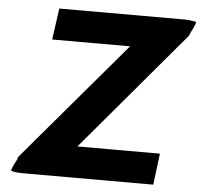

<svg xmlns="http://www.w3.org/2000/svg" viewBox="-52 -767 870 830"><g transform="rotate(5 383.5 -351.5)"><path d="M172 -713 153 -577H491L53 -61C50 -57 49 -54 47 -46C40 -33 32 -18 28 -6L25 3L34 6C48 9 63 10 80 10H643L660 -126H302L740 -644C742 -648 743 -648 745 -656C752 -669 760 -685 764 -697L767 -707L757 -709C744 -711 730 -713 713 -713Z"/></g></svg>

Font: Bluebird
Style: SfBdExtObl
Weight: 700
Designer: Jasper
Foundry: Cannot Into Space Fonts
Version: Version 0.98